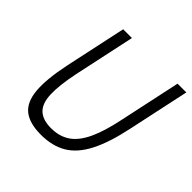

<svg xmlns="http://www.w3.org/2000/svg" viewBox="-175 -817 976 976"><g transform="rotate(45 312.5 -329.5)"><path d="M554 -336Q528 -212 489 -136Q450 -60 393 -26Q336 8 254 8Q172 8 129.5 -26Q87 -60 80.5 -136Q74 -212 100 -336H163Q142 -234 144.5 -171.5Q147 -109 177.5 -80.5Q208 -52 267 -52Q327 -52 369 -80.5Q411 -109 440.5 -171.5Q470 -234 491 -336ZM562 -667H625L554 -336H491ZM163 -336H100L171 -667H234Z"/></g></svg>

Font: Epunda Sans Light
Style: Italic
Weight: 300
Italic angle: -12.0243°
Designer: Simon Atzbach
Foundry: typofactur
Version: Version 2.204